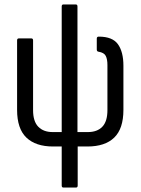

<svg xmlns="http://www.w3.org/2000/svg" viewBox="-20 -660 633 865"><path d="M266 185Q258 185 258 176V0H219Q141 0 99 -40Q57 -80 57 -165V-478Q57 -487 65 -487H121Q129 -487 129 -478V-164Q129 -113 152.5 -89Q176 -65 217 -65H258V-631Q258 -640 266 -640H321Q329 -640 329 -631V-65H376Q418 -65 441 -89Q464 -113 464 -164V-367Q464 -393 456.5 -408Q449 -423 424 -427Q416 -428 416 -437V-486Q416 -495 425 -495Q487 -495 511.5 -460.5Q536 -426 536 -364V-165Q536 -80 494.5 -40Q453 0 374 0H330V176Q330 185 322 185Z"/></svg>

Font: Sofia Sans Cond
Style: Regular
Weight: 400
Width: 3
Designer: Botio Nikoltchev, Ani Petrova
Foundry: lettersoup
Version: Version 4.100; ttfautohint (v1.8.3)